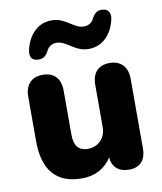

<svg xmlns="http://www.w3.org/2000/svg" viewBox="-85 -823 762 903"><g transform="rotate(-10 296.0 -371.5)"><path d="M234 11C296 11 345 -15 376 -64C380 -17 410 9 459 9C511 9 540 -22 540 -78V-411C540 -468 508 -501 455 -501C400 -501 371 -468 371 -411V-210C371 -157 335 -121 285 -121C240 -121 220 -149 220 -200V-411C220 -468 190 -501 135 -501C82 -501 51 -468 51 -411V-200C51 -61 111 11 234 11ZM127 -575C156 -573 168 -591 176 -605C185 -626 203 -638 225 -638C275 -638 303 -583 371 -583C453 -583 491 -656 500 -707C504 -735 491 -753 464 -754C439 -755 428 -744 416 -724C408 -703 389 -691 367 -691C317 -691 289 -746 221 -746C137 -746 100 -670 92 -622C87 -591 101 -576 127 -575Z"/></g></svg>

Font: SN Pro Heavy
Style: Regular
Weight: 800
Designer: Tobias Whetton
Foundry: Supernotes
Version: Version 1.001;Glyphs 3.2 (3249)